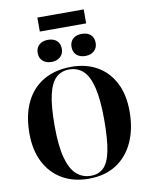

<svg xmlns="http://www.w3.org/2000/svg" viewBox="-115 -1190 1001 1285"><g transform="rotate(-10 386.0 -547.0)"><path d="M383 14Q279 14 202.5 -31Q126 -76 84.5 -158Q43 -240 43 -352Q43 -478 86 -565.5Q129 -653 208 -698.5Q287 -744 396 -744Q496 -744 570.5 -701.5Q645 -659 687 -578.5Q729 -498 729 -383Q729 -264 688 -174.5Q647 -85 570 -35.5Q493 14 383 14ZM399 -3Q452 -3 486 -35Q520 -67 536 -144.5Q552 -222 552 -358Q552 -495 532 -576.5Q512 -658 473.5 -693.5Q435 -729 379 -729Q326 -729 290 -696Q254 -663 236 -586Q218 -509 218 -376Q218 -238 240 -156.5Q262 -75 303 -39Q344 -3 399 -3ZM503 -799Q466 -799 443.5 -819Q421 -839 421 -874Q421 -908 442.5 -928.5Q464 -949 503 -949Q542 -949 563.5 -929Q585 -909 585 -874Q585 -840 562.5 -819.5Q540 -799 503 -799ZM273 -799Q236 -799 213.5 -819Q191 -839 191 -874Q191 -908 213 -928.5Q235 -949 273 -949Q312 -949 333.5 -929Q355 -909 355 -874Q355 -840 332.5 -819.5Q310 -799 273 -799ZM230 -1013V-1108H545V-1013Z"/></g></svg>

Font: Literata 72pt
Style: Bold
Weight: 700
Designer: Latin by Veronika Burian and Jose Scaglione. Greek by Irene Vlachou. Cyrillic by Vera Evstafieva.
Foundry: TypeTogether
Version: Version 3.002